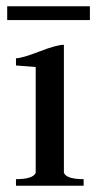

<svg xmlns="http://www.w3.org/2000/svg" viewBox="-20 -593 308 613"><path d="M3 -573H267V-529H3ZM31 0V-21Q85 -21 94 -41V-379Q32 -384 31 -384V-407Q50 -407 105.5 -428.5Q161 -450 184 -450V-41Q193 -21 247 -21V0Z"/></svg>

Font: Judson
Style: Regular
Weight: 400
Version: Version 20110429